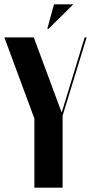

<svg xmlns="http://www.w3.org/2000/svg" viewBox="-30 -873 423 893"><path d="M195.8 -738.8H189.9L221.2 -853H311ZM127 -699.2 255.9 -352.1H257.8L363.8 -699.2H373L261.2 -335V0H129.9V-321.8L-9.8 -699.2Z"/></svg>

Font: Moniqa Black Display
Style: Regular
Weight: 900
Designer: Rajesh Rajput
Foundry: Rajesh Rajput
Version: Version 1.000